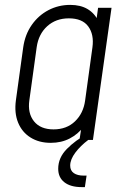

<svg xmlns="http://www.w3.org/2000/svg" viewBox="-20 -572 547 785"><path d="M187.5 12Q139.5 12 104.8 -9.8Q70 -31.5 54 -70.8Q38 -110 45 -162L75 -379Q82.5 -431 109.8 -470Q137 -509 178 -530.5Q219 -552 267 -552Q309.5 -552 338.2 -534.8Q367 -517.5 382 -486L372 -474L381 -540H436L360 0H305L315 -66L322 -54Q299 -23.5 265 -5.8Q231 12 187.5 12ZM199 -43Q252.5 -43 286.8 -76Q321 -109 328 -161L358 -379Q365 -431 340.8 -464Q316.5 -497 261.5 -497Q208.5 -497 173 -464.8Q137.5 -432.5 130 -379L100 -162Q92.5 -109 119 -76Q145.5 -43 199 -43ZM314 193Q268.5 193 243.2 173.2Q218 153.5 218 118Q218 72.5 253.8 36.5Q289.5 0.5 335 -23H344L341 0Q309 24 288 52Q267 80 267 105Q267 125.5 281.8 135.8Q296.5 146 322 146H334L327 193Z"/></svg>

Font: Mohave Light
Style: Italic
Weight: 300
Italic angle: -8°
Designer: Gumpita Rahayu
Foundry: Tokotype
Version: Version 2.003